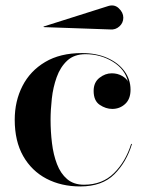

<svg xmlns="http://www.w3.org/2000/svg" viewBox="-20 -661 534 691"><path d="M376.8 -555 137.8 -563.4 136.4 -565.4 366.8 -638.4Q390.8 -646.9 407.2 -631.5Q423.8 -616.1 423.8 -597.4Q423.8 -578.6 409.6 -565.9Q395.5 -553.2 376.8 -555ZM440.6 -367.2Q430.1 -411.8 386.1 -438.9Q342 -466 287.8 -466Q246.9 -466 221.9 -442.8Q197 -419.6 184 -383.2Q171 -346.9 166.5 -306.1Q162 -265.2 162 -230Q162 -187.2 167.1 -145.7Q172.1 -104.1 185.1 -70.4Q198 -36.6 221.6 -16.4Q245.2 3.8 282.4 3.8Q348.1 3.8 390.1 -37.8Q432 -79.2 452 -143H455Q435.5 -77.8 391.6 -33.9Q347.8 10 269 10Q200.5 10 147.2 -17.9Q93.9 -45.9 63.4 -99.4Q33 -153 33 -230Q33 -297 60.8 -351.4Q88.6 -405.9 142.6 -437.9Q196.5 -470 275 -470Q327 -470 366.4 -452.5Q405.8 -435 427.8 -405.1Q449.8 -375.2 449.8 -338.2Q449.8 -304.5 430.4 -286.8Q411 -269 384 -269Q360.8 -269 338.9 -283.7Q317 -298.4 317 -333.8Q317 -364.5 337.9 -380.9Q358.8 -397.2 382 -397.2Q403.2 -397.2 419.6 -387.6Q436 -378 440.6 -367.2Z"/></svg>

Font: Bodoni* 72 Medium
Style: Regular
Weight: 500
Version: Version 1.002; ttfautohint (v0.97) -l 8 -r 50 -G 200 -x 14 -